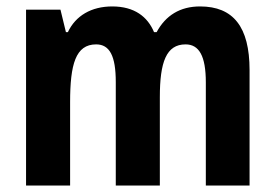

<svg xmlns="http://www.w3.org/2000/svg" viewBox="-20 -577 855 597"><path d="M602 -557C540 -557 495 -529 467 -477H459C439 -525 398 -557 329 -557C264 -557 215 -528 191 -477H185L168 -547H61V0H198V-259C198 -377 215 -439 279 -439C321 -439 340 -403 340 -322V0H477V-275C477 -384 497 -439 557 -439C599 -439 620 -403 620 -321V0H756V-359C756 -494 705 -557 602 -557Z"/></svg>

Font: Noto Sans Lao UI Cond
Style: Bold
Weight: 700
Width: 3
Designer: Monotype Design Team
Foundry: Monotype Imaging Inc.
Version: Version 2.000